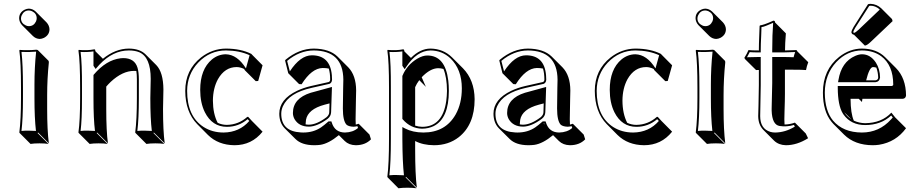

<svg xmlns="http://www.w3.org/2000/svg" viewBox="-20 -693 4798 1004"><path d="M80.1 -597.2Q80.1 -627.4 108.4 -642.1Q119.6 -647.5 130.9 -647.9Q151.4 -647 166.5 -632.8L223.1 -576.2Q237.8 -560.1 238.8 -540.5Q238.8 -510.3 210 -495.1Q198.7 -489.7 187.5 -489.3Q167 -490.2 151.9 -504.9L95.2 -561.5Q80.6 -577.6 80.1 -597.2ZM89.8 -234.9Q89.8 -367.7 81.1 -429.2L83 -432.1Q126 -428.7 169.9 -433.1Q175.8 -432.6 177.2 -431.6L233.9 -375Q235.4 -372.1 235.4 -366.2Q226.6 -280.8 226.6 -194.3V-123.5Q226.6 -13.7 235.4 56.6L179.2 0L176.8 2.9L233.4 59.6Q215.3 56.6 186.5 56.6Q157.7 56.6 139.6 59.6L83 2.9L81.1 0Q89.8 -68.4 89.8 -180.2ZM100.1 -234.9V-180.2Q100.1 -72.8 92.3 -8.3Q111.8 -10.3 129.9 -9.8Q148.9 -9.8 168 -8.3Q160.2 -76.2 160.2 -180.2V-251Q160.2 -339.4 168.9 -422.9Q133.3 -419.9 92.3 -421.4Q100.1 -356.4 100.1 -234.9ZM89.8 -597.2Q89.8 -571.8 114.7 -560.1Q123 -556.2 130.9 -556.2Q156.2 -556.2 168 -580.6Q171.9 -589.4 171.9 -597.2Q171.9 -622.6 147.5 -634.3Q138.7 -638.2 130.9 -638.2Q105.5 -638.2 93.8 -613.3Q89.8 -605 89.8 -597.2Z M832.5 -123.5Q832.5 -8.8 841.3 56.6L784.7 0L782.7 2.9L839.4 59.6Q821.3 56.6 792.5 56.6Q763.7 56.6 745.6 59.6L689 2.9L687 0Q695.8 -68.4 695.8 -180.2V-277.8Q695.8 -304.2 692.9 -321.8Q687 -322.3 680.7 -322.3Q620.6 -322.3 559.1 -265.1Q546.4 -252.9 535.6 -240.2V-123.5Q535.6 -7.3 544.4 56.6L487.8 0L485.8 2.9L542.5 59.6Q523.9 56.6 495.6 56.6Q466.8 56.6 448.7 59.6L392.1 2.9L390.1 0Q398.9 -62 398.9 -180.2V-234.9Q398.9 -373 390.1 -429.2L392.1 -432.1Q436 -427.7 473.1 -435.1Q476.1 -434.6 477.1 -433.6Q478.5 -430.7 479 -424.8L518.1 -385.7Q583 -438.5 653.8 -439Q710.9 -438.5 740.7 -409.2L797.4 -352.5Q834 -314.5 834.5 -224.6Q834.5 -208.5 833.5 -173.8Q832.5 -139.2 832.5 -123.5ZM481.4 -349.6 479 -352.1 481 -349.1ZM766.1 -180.2Q766.1 -196.3 767.1 -231Q768.1 -265.6 768.1 -280.8Q768.1 -394 708 -419.9Q685.1 -429.2 653.8 -429.2Q570.3 -429.2 500 -355Q493.7 -348.1 488.8 -342.3L480 -332.5L468.8 -349.1V-424.3Q437 -419.4 401.4 -421.4Q409.2 -362.3 408.7 -234.9V-180.2Q408.7 -65.9 401.4 -8.3Q420.9 -10.3 439 -9.8Q458 -9.8 476.6 -8.3Q468.8 -70.3 468.8 -180.2V-300.8L471.2 -303.7Q535.2 -378.9 609.9 -388.2Q617.7 -389.2 624 -389.2Q684.1 -389.2 699.2 -338.4Q706.1 -314.5 706.1 -277.8V-180.2Q706.1 -72.3 698.2 -8.3Q717.8 -10.3 735.8 -9.8Q754.9 -9.8 773.9 -8.3Q766.1 -71.8 766.1 -180.2Z M1217.3 -342.3Q1155.8 -342.3 1119.6 -278.8Q1093.8 -231.4 1093.3 -166.5Q1093.8 -97.7 1118.2 -50.8Q1141.1 -40 1166.5 -40Q1227.1 -41 1273.4 -82H1277.8L1296.9 -61L1353 -4.4Q1296.4 66.4 1206.1 66.4Q1121.1 65.4 1067.4 12.7L1011.2 -43.9Q949.2 -107.4 948.7 -217.8Q948.7 -327.1 1031.2 -392.6Q1090.3 -438.5 1161.6 -439Q1240.2 -438.5 1294.4 -411.1L1296.9 -408.2L1353 -351.6L1330.1 -269.5L1317.4 -268.6L1260.7 -325.2Q1258.3 -329.6 1256.3 -332.5Q1236.3 -342.3 1217.3 -342.3ZM1160.6 -409.2Q1220.7 -407.7 1266.1 -335.4L1285.2 -404.3Q1231.9 -428.7 1161.6 -429.2Q1077.1 -429.2 1016.1 -365.2Q959 -304.2 958.5 -217.8Q958.5 -84.5 1044.9 -28.8Q1090.3 0 1149.4 0Q1231.9 -1 1283.7 -60.5L1274.9 -69.8Q1227.5 -29.8 1166.5 -29.8Q1089.8 -29.8 1051.3 -106Q1026.9 -155.3 1026.9 -223.1Q1026.9 -330.6 1088.4 -382.3Q1121.1 -408.7 1160.6 -409.2Z M1705.6 -47.9H1701.7L1707.5 -42Q1706.5 -45.4 1705.6 -47.9ZM1578.1 -42.5Q1586.4 -41 1595.7 -41Q1636.2 -41.5 1687.5 -80.1Q1701.2 -91.8 1701.7 -106L1703.1 -152.3L1677.2 -145.5Q1590.3 -122.1 1580.1 -66.4Q1578.6 -56.2 1578.1 -45.4Q1578.1 -43.5 1578.1 -42.5ZM1840.3 -41.5Q1848.1 -43 1855.5 -45.9L1912.1 10.7L1919.9 35.6Q1890.1 66.4 1839.8 66.4Q1804.2 65.4 1782.7 44.4L1752 13.7Q1698.2 58.1 1654.3 64.5Q1639.6 66.4 1622.1 66.4Q1557.1 65.9 1524.9 33.7L1468.3 -22.5Q1440.9 -50.8 1440.4 -98.1Q1440.4 -173.8 1533.7 -218.3Q1566.4 -233.9 1606.4 -243.2L1699.7 -264.2Q1706.1 -268.1 1706.5 -275.9Q1706.5 -310.5 1699.2 -334.5Q1685.5 -337.4 1667 -337.4Q1609.4 -335.9 1557.1 -252.4L1543.9 -253.4L1487.3 -310.1L1470.7 -377L1473.6 -380.9Q1543.5 -438.5 1620.6 -439Q1703.1 -438 1744.6 -397.5L1801.3 -340.8Q1841.8 -298.8 1842.3 -220.2Q1842.3 -215.8 1841.3 -174.8Q1839.4 -87.9 1839.4 -69.3Q1839.4 -53.7 1840.3 -41.5ZM1712.9 -58.1 1715.3 -50.8Q1731.4 -0.5 1783.7 0Q1826.2 -1 1852.1 -23.9L1849.1 -33.2Q1837.9 -30.8 1828.6 -30.3Q1803.7 -31.2 1792.5 -40.5Q1772.9 -60.1 1772.9 -126Q1772.9 -144 1774.4 -231.9Q1775.4 -272.5 1775.4 -276.9Q1773.9 -428.2 1620.6 -429.2Q1546.4 -428.7 1481.4 -374.5L1495.6 -319.8Q1550.3 -403.3 1610.4 -403.8Q1706.5 -403.8 1715.3 -299.3Q1716.3 -287.6 1716.3 -275.9Q1715.3 -259.8 1702.6 -254.4H1702.1L1608.9 -233.4Q1491.2 -207 1459.5 -137.7Q1450.7 -118.2 1450.7 -98.1Q1450.7 -6.3 1552.7 -0.5Q1559.6 0 1565.4 0Q1619.1 0 1658.7 -26.9Q1674.3 -37.6 1694.8 -55.7L1697.8 -58.1ZM1715.8 -238.3 1711.4 -106Q1710.4 -85.4 1693.4 -71.8Q1638.2 -31.2 1595.7 -30.8Q1543 -30.8 1520 -70.3Q1511.7 -85.9 1511.7 -102.1Q1511.7 -178.7 1605 -208Q1611.8 -210 1617.7 -211.4Z M2094.2 -352.1 2096.2 -349.1Q2096.2 -349.1 2096.7 -349.6ZM2298.8 -332.5Q2285.2 -336.4 2270.5 -336.4Q2229.5 -335.4 2185.1 -289.1L2207 -238.8L2172.4 -273.9Q2158.7 -255.4 2150.9 -237.3V-36.1Q2169.4 -30.3 2187 -29.8Q2294.4 -29.8 2313.5 -165Q2316.9 -190.4 2317.4 -217.8Q2316.9 -289.6 2298.8 -332.5ZM2103 -65.4 2101.6 -66.9ZM2128.9 -390.1Q2176.8 -438.5 2231 -439Q2298.3 -438 2344.2 -392.6L2400.9 -335.9Q2460.9 -274.4 2461.9 -174.3Q2461.9 -41 2378.9 24.4Q2324.7 66.4 2249.5 66.4Q2191.4 65.9 2150.9 44.4V88.4Q2150.9 217.8 2159.7 288.6L2103 231.9L2101.1 234.9L2157.7 291.5Q2139.6 288.6 2110.8 288.6Q2082 288.6 2063.5 291.5L2007.3 234.9L2005.4 231.9Q2014.2 164.1 2014.2 32.2V-234.9Q2014.2 -373 2005.4 -429.2L2007.3 -432.1Q2051.3 -427.7 2087.9 -435.1Q2090.8 -434.6 2092.3 -433.6Q2094.2 -430.2 2094.2 -424.8ZM2084 -349.1V-424.3Q2052.2 -419.4 2016.6 -421.4Q2024.4 -362.3 2023.9 -234.9V32.2Q2023.9 157.2 2016.1 223.6Q2035.6 221.7 2054.2 222.2Q2073.2 222.2 2092.3 223.6Q2084.5 152.8 2084 32.2V-28.8L2098.6 -21Q2137.7 -0.5 2193.4 0Q2309.1 0 2362.8 -94.7Q2395 -152.3 2395 -231Q2395 -330.6 2335 -388.2Q2291.5 -428.7 2231 -429.2Q2160.2 -427.7 2104.5 -343.8L2096.2 -331.1ZM2084 -295.9 2085 -297.9Q2108.4 -354 2162.1 -386.2Q2190.4 -402.8 2214.4 -402.8Q2308.1 -402.8 2324.2 -271.5Q2327.1 -246.1 2327.1 -217.8Q2327.1 -73.7 2248 -33.7Q2220.7 -20.5 2187 -20Q2127.4 -21.5 2086.4 -68.4L2084 -71.3Z M2825.7 -47.9H2821.8L2827.6 -42Q2826.7 -45.4 2825.7 -47.9ZM2698.2 -42.5Q2706.5 -41 2715.8 -41Q2756.3 -41.5 2807.6 -80.1Q2821.3 -91.8 2821.8 -106L2823.2 -152.3L2797.4 -145.5Q2710.4 -122.1 2700.2 -66.4Q2698.7 -56.2 2698.2 -45.4Q2698.2 -43.5 2698.2 -42.5ZM2960.4 -41.5Q2968.3 -43 2975.6 -45.9L3032.2 10.7L3040 35.6Q3010.3 66.4 2960 66.4Q2924.3 65.4 2902.8 44.4L2872.1 13.7Q2818.4 58.1 2774.4 64.5Q2759.8 66.4 2742.2 66.4Q2677.2 65.9 2645 33.7L2588.4 -22.5Q2561 -50.8 2560.5 -98.1Q2560.5 -173.8 2653.8 -218.3Q2686.5 -233.9 2726.6 -243.2L2819.8 -264.2Q2826.2 -268.1 2826.7 -275.9Q2826.7 -310.5 2819.3 -334.5Q2805.7 -337.4 2787.1 -337.4Q2729.5 -335.9 2677.2 -252.4L2664.1 -253.4L2607.4 -310.1L2590.8 -377L2593.8 -380.9Q2663.6 -438.5 2740.7 -439Q2823.2 -438 2864.7 -397.5L2921.4 -340.8Q2961.9 -298.8 2962.4 -220.2Q2962.4 -215.8 2961.4 -174.8Q2959.5 -87.9 2959.5 -69.3Q2959.5 -53.7 2960.4 -41.5ZM2833 -58.1 2835.4 -50.8Q2851.6 -0.5 2903.8 0Q2946.3 -1 2972.2 -23.9L2969.2 -33.2Q2958 -30.8 2948.7 -30.3Q2923.8 -31.2 2912.6 -40.5Q2893.1 -60.1 2893.1 -126Q2893.1 -144 2894.5 -231.9Q2895.5 -272.5 2895.5 -276.9Q2894 -428.2 2740.7 -429.2Q2666.5 -428.7 2601.6 -374.5L2615.7 -319.8Q2670.4 -403.3 2730.5 -403.8Q2826.7 -403.8 2835.4 -299.3Q2836.4 -287.6 2836.4 -275.9Q2835.4 -259.8 2822.8 -254.4H2822.3L2729 -233.4Q2611.3 -207 2579.6 -137.7Q2570.8 -118.2 2570.8 -98.1Q2570.8 -6.3 2672.9 -0.5Q2679.7 0 2685.5 0Q2739.3 0 2778.8 -26.9Q2794.4 -37.6 2814.9 -55.7L2817.9 -58.1ZM2835.9 -238.3 2831.5 -106Q2830.6 -85.4 2813.5 -71.8Q2758.3 -31.2 2715.8 -30.8Q2663.1 -30.8 2640.1 -70.3Q2631.8 -85.9 2631.8 -102.1Q2631.8 -178.7 2725.1 -208Q2731.9 -210 2737.8 -211.4Z M3358.9 -342.3Q3297.4 -342.3 3261.2 -278.8Q3235.4 -231.4 3234.9 -166.5Q3235.4 -97.7 3259.8 -50.8Q3282.7 -40 3308.1 -40Q3368.7 -41 3415 -82H3419.4L3438.5 -61L3494.6 -4.4Q3438 66.4 3347.7 66.4Q3262.7 65.4 3209 12.7L3152.8 -43.9Q3090.8 -107.4 3090.3 -217.8Q3090.3 -327.1 3172.9 -392.6Q3231.9 -438.5 3303.2 -439Q3381.8 -438.5 3436 -411.1L3438.5 -408.2L3494.6 -351.6L3471.7 -269.5L3459 -268.6L3402.3 -325.2Q3399.9 -329.6 3397.9 -332.5Q3377.9 -342.3 3358.9 -342.3ZM3302.2 -409.2Q3362.3 -407.7 3407.7 -335.4L3426.8 -404.3Q3373.5 -428.7 3303.2 -429.2Q3218.8 -429.2 3157.7 -365.2Q3100.6 -304.2 3100.1 -217.8Q3100.1 -84.5 3186.5 -28.8Q3231.9 0 3291 0Q3373.5 -1 3425.3 -60.5L3416.5 -69.8Q3369.1 -29.8 3308.1 -29.8Q3231.4 -29.8 3192.9 -106Q3168.5 -155.3 3168.5 -223.1Q3168.5 -330.6 3230 -382.3Q3262.7 -408.7 3302.2 -409.2Z M3617.2 -597.2Q3617.2 -627.4 3645.5 -642.1Q3656.7 -647.5 3668 -647.9Q3688.5 -647 3703.6 -632.8L3760.3 -576.2Q3774.9 -560.1 3775.9 -540.5Q3775.9 -510.3 3747.1 -495.1Q3735.8 -489.7 3724.6 -489.3Q3704.1 -490.2 3689 -504.9L3632.3 -561.5Q3617.7 -577.6 3617.2 -597.2ZM3627 -234.9Q3627 -367.7 3618.2 -429.2L3620.1 -432.1Q3663.1 -428.7 3707 -433.1Q3712.9 -432.6 3714.4 -431.6L3771 -375Q3772.5 -372.1 3772.5 -366.2Q3763.7 -280.8 3763.7 -194.3V-123.5Q3763.7 -13.7 3772.5 56.6L3716.3 0L3713.9 2.9L3770.5 59.6Q3752.4 56.6 3723.6 56.6Q3694.8 56.6 3676.8 59.6L3620.1 2.9L3618.2 0Q3627 -68.4 3627 -180.2ZM3637.2 -234.9V-180.2Q3637.2 -72.8 3629.4 -8.3Q3648.9 -10.3 3667 -9.8Q3686 -9.8 3705.1 -8.3Q3697.3 -76.2 3697.3 -180.2V-251Q3697.3 -339.4 3706.1 -422.9Q3670.4 -419.9 3629.4 -421.4Q3637.2 -356.4 3637.2 -234.9ZM3627 -597.2Q3627 -571.8 3651.9 -560.1Q3660.2 -556.2 3668 -556.2Q3693.4 -556.2 3705.1 -580.6Q3709 -589.4 3709 -597.2Q3709 -622.6 3684.6 -634.3Q3675.8 -638.2 3668 -638.2Q3642.6 -638.2 3630.9 -613.3Q3627 -605 3627 -597.2Z M3948.2 -429.2Q3948.2 -460.9 3950.2 -506.3Q3951.7 -540 3952.1 -557.1L3954.1 -560.1Q3974.6 -563 4014.2 -580.6Q4020 -583 4023.9 -585Q4028.8 -584.5 4030.8 -583Q4032.7 -579.6 4033.2 -575.2L4089.4 -518.6Q4085 -463.9 4085 -429.2Q4102.5 -429.7 4145 -431.2L4149.9 -423.8L4206.5 -367.7Q4198.7 -347.7 4194.8 -326.7Q4173.8 -328.6 4122.6 -328.6H4084.5V-202.6Q4084.5 -167.5 4082.5 -113.8Q4081.5 -81.5 4081.5 -69.3Q4081.5 -53.2 4082.5 -42Q4108.4 -42 4136.7 -51.8L4193.4 4.9L4205.6 29.8Q4147.5 66.4 4089.4 66.4Q4051.8 65.4 4027.8 42.5L3971.2 -14.2Q3945.3 -41 3944.8 -85.9Q3944.8 -98.1 3946.3 -141.1Q3948.2 -213.4 3948.2 -248V-327.1Q3939.9 -326.7 3933.6 -326.7L3877 -382.8L3872.1 -390.1Q3886.2 -412.6 3894 -431.2Q3909.2 -429.2 3948.2 -429.2ZM3958 -429.2V-418.9H3947.8Q3915.5 -418.9 3900.4 -420.4Q3894 -406.7 3886.2 -393.6Q3911.1 -394.5 3947.8 -395H3958V-248Q3958 -212.4 3956.1 -140.6Q3955.1 -98.6 3955.1 -85.9Q3955.1 -19.5 4008.3 -3.4Q4020.5 0 4033.2 0Q4086.4 -0.5 4136.2 -30.8L4131.8 -39.6Q4093.8 -28.3 4056.6 -34.2Q4017.6 -40.5 4015.1 -114.3Q4015.1 -120.6 4015.1 -126Q4015.1 -138.7 4016.1 -170.9Q4018.1 -224.6 4018.1 -258.8V-395H4065.9Q4104.5 -395 4129.9 -393.6Q4133.3 -408.2 4138.2 -420.9Q4095.7 -419.4 4075.2 -418.9H4018.1V-429.2Q4018.1 -511.7 4022.9 -573.7Q3980.5 -555.2 3973.6 -553.7Q3967.3 -552.2 3961.9 -551.3Q3961.9 -536.1 3960.4 -506.3Q3958 -460.4 3958 -429.2Z M4519 -670.9Q4525.4 -672.9 4533.2 -672.9Q4564.5 -671.4 4587.9 -649.9L4644.5 -593.3L4647.5 -582.5L4532.7 -473.6Q4513.2 -455.1 4502.4 -454.6L4445.8 -511.2Q4439.9 -512.2 4436 -515.6Q4432.6 -520 4432.1 -523.9Q4433.1 -535.2 4443.4 -551.8ZM4641.1 -104 4661.1 -79.1 4717.8 -22.5Q4665 49.8 4576.7 64Q4559.6 66.4 4543.5 66.4Q4449.7 65.9 4394 11.2L4337.4 -45.4Q4332 -51.3 4328.1 -56.2Q4283.2 -110.8 4283.2 -209Q4283.2 -328.1 4368.2 -395.5Q4423.8 -439 4487.8 -439Q4563.5 -438.5 4608.4 -394L4665 -337.4Q4717.3 -284.2 4717.8 -193.4Q4715.8 -177.2 4699.7 -176.3H4489.7Q4487.8 -165 4487.3 -159.7L4470.7 -176.3H4427.7Q4428.2 -99.6 4444.8 -62Q4473.1 -49.3 4503.9 -48.8Q4590.3 -49.8 4641.1 -104ZM4562.5 -339.4Q4552.7 -342.3 4544.4 -342.3Q4525.9 -340.3 4509.3 -272.9H4558.1Q4571.3 -274.9 4572.3 -287.1Q4571.3 -315.9 4562.5 -339.4ZM4432.1 -68.8 4395 -106Q4402.8 -94.2 4411.6 -85.4Q4421.4 -75.7 4432.1 -68.8ZM4640.1 -88.9Q4586.4 -39.1 4503.9 -39.1Q4430.7 -39.1 4391.1 -93.8Q4388.2 -97.7 4386.7 -100.6Q4361.3 -142.6 4360.8 -232.9V-243.2H4643.1Q4650.4 -245.1 4650.9 -250Q4650.9 -352.1 4587.4 -399.4Q4546.9 -428.7 4487.8 -429.2Q4410.6 -429.2 4353 -368.2Q4293.5 -304.2 4293 -209Q4293.5 -113.8 4335.9 -62.5Q4388.7 -0.5 4486.8 0Q4577.6 0 4639.6 -68.8Q4644.5 -74.2 4648.4 -78.6ZM4362.3 -263.2 4364.3 -274.4Q4379.9 -369.6 4452.6 -400.9Q4472.2 -409.2 4487.8 -409.2Q4531.2 -409.2 4560.1 -365.7Q4581.5 -332 4582 -287.1Q4578.6 -265.6 4558.1 -263.2ZM4525.4 -662.1 4451.7 -546.9Q4441.9 -530.3 4441.9 -523.9Q4443.4 -522.5 4445.8 -521Q4454.1 -522.9 4469.2 -537.1L4579.6 -642.1L4579.1 -644.5Q4558.1 -662.6 4533.2 -663.1Q4528.8 -662.6 4525.4 -662.1Z"/></svg>

Font: Linux Biolinum Shadow O
Style: Regular
Weight: 400
Designer: Philipp H. Poll
Foundry: Philipp H. Poll
Version: Version 1.0.4